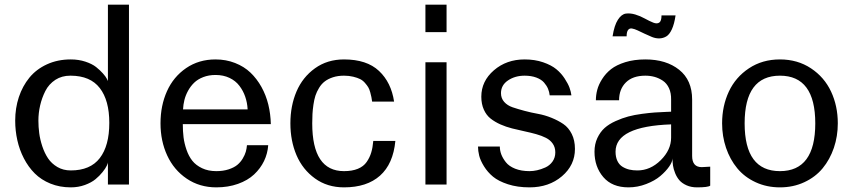

<svg xmlns="http://www.w3.org/2000/svg" viewBox="-20 -788 3643 820"><path d="M44.9 -272.9Q44.9 -326.2 60.5 -373.3Q76.2 -420.4 105.5 -456.3Q134.8 -492.2 180.4 -513.2Q226.1 -534.2 282.2 -534.2Q315.9 -534.2 344.7 -524.7Q373.5 -515.1 390.4 -501.7Q407.2 -488.3 419.4 -474.6Q431.6 -460.9 436.5 -451.2L440.9 -441.9V-768.1H530.8V0H440.9V-94.2Q440.9 -90.8 435.8 -79.8Q430.7 -68.8 418 -53Q405.3 -37.1 387.9 -22.7Q370.6 -8.3 342.5 2Q314.5 12.2 282.2 12.2Q234.9 12.2 195.3 -3.9Q155.8 -20 128.4 -47.4Q101.1 -74.7 82 -111.6Q63 -148.4 54 -189.2Q44.9 -230 44.9 -272.9ZM144 -272.9Q144 -246.1 147.5 -219.5Q150.9 -192.9 160.6 -163.3Q170.4 -133.8 185.3 -111.6Q200.2 -89.4 225.1 -74.7Q250 -60.1 282.2 -60.1Q365.7 -60.1 406.2 -112.8Q446.8 -165.5 446.8 -263.2Q446.8 -359.4 406.2 -411.9Q365.7 -464.4 282.2 -464.8Q281.2 -464.8 280.3 -464.8Q244.1 -464.8 216.8 -447.3Q188.5 -428.7 173.6 -399.2Q158.7 -369.6 151.4 -337.6Q144 -305.7 144 -272.9Z M665.5 -261.2Q665.5 -336.9 693.1 -398.4Q720.7 -460 774.9 -497.1Q829.1 -534.2 900.4 -534.2Q945.3 -534.2 983.9 -519Q1022.5 -503.9 1049.8 -477.8Q1077.1 -451.7 1096.7 -416.5Q1116.2 -381.3 1126 -341.1Q1135.7 -300.8 1136.7 -257.8H760.7Q760.7 -227.5 763.9 -201.7Q767.1 -175.8 776.6 -148.2Q786.1 -120.6 801.5 -101.3Q816.9 -82 843 -69.6Q869.1 -57.1 903.8 -57.1Q933.1 -57.1 956.3 -64.7Q979.5 -72.3 993.4 -83.7Q1007.3 -95.2 1016.6 -110.8Q1025.9 -126.5 1029.8 -140.1Q1033.7 -153.8 1034.7 -168H1125.5Q1123 -132.3 1107.7 -100.3Q1092.3 -68.4 1065.2 -43Q1038.1 -17.6 996.3 -2.7Q954.6 12.2 903.8 12.2Q832.5 12.2 777.6 -24.9Q722.7 -62 694.1 -124Q665.5 -186 665.5 -261.2ZM761.7 -320.8H1037.6Q1036.1 -349.6 1027.3 -375Q1018.6 -400.4 1002.4 -421.6Q986.3 -442.9 960.2 -455.3Q934.1 -467.8 900.4 -467.8Q871.6 -467.8 848.1 -458.7Q824.7 -449.7 809.3 -434.8Q793.9 -419.9 783.2 -400.4Q772.5 -380.9 767.6 -361.1Q762.7 -341.3 761.7 -320.8Z M1449.2 -534.2Q1546.4 -534.2 1598.6 -485.1Q1650.9 -436 1663.1 -354H1569.3Q1567.4 -366.7 1566.2 -373.3Q1564.9 -379.9 1561.3 -393.6Q1557.6 -407.2 1552.7 -415.3Q1547.9 -423.3 1538.8 -433.8Q1529.8 -444.3 1518.1 -450.2Q1506.3 -456.1 1488.5 -460.4Q1470.7 -464.8 1449.2 -464.8Q1422.9 -464.8 1402.1 -458Q1381.3 -451.2 1367.2 -440.4Q1353 -429.7 1342.8 -412.8Q1332.5 -396 1327.1 -379.4Q1321.8 -362.8 1318.6 -340.6Q1315.4 -318.4 1314.5 -301Q1313.5 -283.7 1313.5 -261.2Q1313.5 -57.1 1449.2 -57.1Q1483.9 -57.1 1508.3 -67.1Q1532.7 -77.1 1545.9 -96.2Q1559.1 -115.2 1565.4 -136.5Q1571.8 -157.7 1574.2 -186H1668.5Q1659.2 -87.9 1603 -37.8Q1546.9 12.2 1449.2 12.2Q1377.9 12.2 1325.2 -25.9Q1272.5 -64 1246.3 -125.2Q1220.2 -186.5 1220.2 -261.2Q1220.2 -335.9 1246.3 -397.2Q1272.5 -458.5 1325.2 -496.3Q1377.9 -534.2 1449.2 -534.2Z M1796.9 0V-522H1887.2V0ZM1796.9 -650.9V-768.1H1887.2V-650.9Z M2021.5 -162.1H2114.7Q2114.7 -145.5 2120.8 -128.9Q2127 -112.3 2140.4 -95.2Q2153.8 -78.1 2179.9 -67.6Q2206.1 -57.1 2241.7 -57.1Q2256.8 -57.1 2273.7 -60.8Q2290.5 -64.5 2309.1 -72.8Q2327.6 -81.1 2339.6 -97.9Q2351.6 -114.7 2351.6 -137.2Q2351.6 -158.7 2340.8 -174.3Q2330.1 -189.9 2311.8 -199.2Q2293.5 -208.5 2269.8 -215.1Q2246.1 -221.7 2219.7 -227.3Q2193.4 -232.9 2167.2 -239.5Q2141.1 -246.1 2117.4 -256.6Q2093.8 -267.1 2075.4 -281.5Q2057.1 -295.9 2046.4 -319.8Q2035.6 -343.8 2035.6 -375Q2035.6 -441.4 2089.4 -487.8Q2143.1 -534.2 2220.7 -534.2Q2264.2 -534.2 2299.6 -522Q2335 -509.8 2356 -492.4Q2377 -475.1 2391.6 -452.6Q2406.2 -430.2 2412.4 -413.1Q2418.5 -396 2420.4 -380.9H2327.6Q2326.2 -395 2320.6 -408.7Q2314.9 -422.4 2303.5 -435.5Q2292 -448.7 2270.5 -456.8Q2249 -464.8 2220.7 -464.8Q2179.7 -464.8 2149.7 -444.6Q2119.6 -424.3 2119.6 -390.1Q2119.6 -368.2 2133.3 -352.8Q2147 -337.4 2169.2 -329.8Q2191.4 -322.3 2219.7 -314.7Q2248 -307.1 2277.6 -301.8Q2307.1 -296.4 2335.4 -284.9Q2363.8 -273.4 2386 -258.3Q2408.2 -243.2 2421.9 -215.8Q2435.5 -188.5 2435.5 -151.9Q2435.5 -82.5 2379.9 -35.2Q2324.2 12.2 2241.7 12.2Q2189.9 12.2 2149.4 -1Q2108.9 -14.2 2085.7 -33.4Q2062.5 -52.7 2047.1 -77.6Q2031.7 -102.5 2026.6 -123Q2021.5 -143.6 2021.5 -162.1Z M2519 -140.1Q2519 -172.4 2531.2 -198.5Q2543.5 -224.6 2562.3 -241.5Q2581.1 -258.3 2609.4 -271Q2637.7 -283.7 2663.3 -290.5Q2689 -297.4 2722.2 -301.8Q2755.4 -306.2 2776.6 -307.6Q2797.9 -309.1 2824.7 -310.1Q2839.8 -310.5 2846.2 -311V-362.8Q2846.7 -390.6 2837.2 -411.4Q2827.6 -432.1 2810.8 -443.4Q2793.9 -454.6 2775.4 -459.7Q2756.8 -464.8 2736.3 -464.8Q2682.1 -464.8 2653.1 -436Q2624 -407.2 2624 -359.9H2524.9Q2524.9 -382.3 2530.8 -404.5Q2536.6 -426.8 2551.8 -450.7Q2566.9 -474.6 2589.8 -492.7Q2612.8 -510.7 2650.6 -522.5Q2688.5 -534.2 2736.3 -534.2Q2825.2 -534.2 2880.6 -490Q2936 -445.8 2936 -362.8V-122.1Q2936 -74.2 2977.1 -74.2L3013.2 -76.2V4.9Q3003.9 12.2 2957 12.2Q2931.6 12.2 2912.1 3.4Q2892.6 -5.4 2881.6 -18.1Q2870.6 -30.8 2863.5 -48.3Q2856.4 -65.9 2854.2 -81.1Q2852.1 -96.2 2852.1 -111.8Q2852.1 -97.2 2837.9 -76.7Q2823.7 -56.2 2800 -36.1Q2776.4 -16.1 2739.7 -2Q2703.1 12.2 2664.1 12.2Q2594.2 12.2 2556.6 -31.7Q2519 -75.7 2519 -140.1ZM2596.2 -632.8Q2603.5 -679.7 2618.9 -703.6Q2634.3 -727.5 2653.1 -730Q2671.9 -732.4 2693.1 -726.1Q2714.4 -719.7 2734.1 -708.7Q2753.9 -697.8 2769.8 -691.4Q2785.6 -685.1 2795.4 -691.4Q2805.2 -697.8 2805.2 -722.2H2865.2Q2859.9 -685.5 2849.4 -662.8Q2838.9 -640.1 2825.4 -632.3Q2812 -624.5 2796.4 -624Q2780.8 -623.5 2764.4 -630.1Q2748 -636.7 2732.4 -644.3Q2716.8 -651.9 2703.1 -658.2Q2689.5 -664.6 2679 -666.3Q2668.5 -668 2662.4 -659.9Q2656.2 -651.9 2656.2 -632.8ZM2608.9 -140.1Q2608.9 -117.2 2616.7 -100.8Q2624.5 -84.5 2638.4 -75.9Q2652.3 -67.4 2668 -63.7Q2683.6 -60.1 2702.1 -60.1Q2757.8 -60.1 2802 -104Q2846.2 -147.9 2846.2 -200.2V-256.8Q2608.9 -248.5 2608.9 -140.1Z M3064 -261.2Q3064 -335.4 3092.8 -397Q3121.6 -458.5 3178.7 -496.3Q3235.8 -534.2 3311 -534.2Q3386.2 -534.2 3443.4 -496.3Q3500.5 -458.5 3529.3 -397Q3558.1 -335.4 3558.1 -261.2Q3558.1 -206.1 3541.3 -156.5Q3524.4 -106.9 3493.4 -69.3Q3462.4 -31.7 3415 -9.8Q3367.7 12.2 3311 12.2Q3254.4 12.2 3207 -9.8Q3159.7 -31.7 3128.7 -69.3Q3097.7 -106.9 3080.8 -156.5Q3064 -206.1 3064 -261.2ZM3160.2 -261.2Q3160.2 -57.1 3311 -57.1Q3461.9 -57.1 3461.9 -261.2Q3461.9 -464.8 3311 -464.8Q3160.2 -464.8 3160.2 -261.2Z"/></svg>

Font: Standard
Style: Regular
Weight: 400
Designer: Bryce Wilner
Version: Version 2.000;PS 2.0;hotconv 16.6.51;makeotf.lib2.5.65220 DE